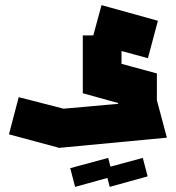

<svg xmlns="http://www.w3.org/2000/svg" viewBox="-20 -440 686 749"><path d="M209 137 208 136 15 84 53 -61 228 -16 441 -35V-38L304 -76H303V-78V-302H344L376 -420L596 -359L557 -213L454 -241V-191L590 -154H592V-49L631 97ZM408 289 389 216 537 176 556 248ZM273 289 254 216 402 176 421 248Z"/></svg>

Font: Blaka
Style: Regular
Weight: 400
Designer: Mohamed Gaber
Foundry: Kief Type Foundry
Version: Version 1.003; ttfautohint (v1.8.4.7-5d5b)